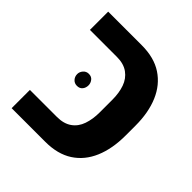

<svg xmlns="http://www.w3.org/2000/svg" viewBox="-159 -687 803 803"><g transform="rotate(45 242.5 -285.5)"><path d="M29 0V-108H189Q229 -108 254.5 -126Q280 -144 291 -176Q302 -208 302 -248V-323Q302 -363 291 -394.5Q280 -426 254.5 -444.5Q229 -463 189 -463H29V-571H228Q301 -571 349.5 -539Q398 -507 422.5 -449.5Q447 -392 447 -315V-256Q447 -178 422.5 -120.5Q398 -63 349.5 -31.5Q301 0 228 0ZM156 -330Q172 -330 180.5 -319Q189 -308 189 -295Q189 -280 180.5 -269.5Q172 -259 156 -259Q141 -259 131.5 -269.5Q122 -280 122 -295Q122 -308 131.5 -319Q141 -330 156 -330Z"/></g></svg>

Font: Assistant ExtraLight
Style: Bold
Weight: 700
Version: Version 3.000